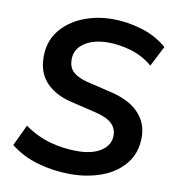

<svg xmlns="http://www.w3.org/2000/svg" viewBox="-81 -787 794 870"><g transform="rotate(10 315.5 -352.5)"><path d="M300 10Q223 10 150.5 -10.5Q78 -31 23 -75L69 -172Q127 -131 188 -114.5Q249 -98 312 -98Q382 -98 422.5 -125Q463 -152 463 -196Q463 -229 439 -251.5Q415 -274 357 -287L248 -313Q175 -330 132 -374.5Q89 -419 89 -493Q89 -563 127.5 -612.5Q166 -662 230 -688.5Q294 -715 369 -715Q435 -715 502 -695Q569 -675 620 -631L572 -537Q527 -575 473 -591Q419 -607 367 -607Q300 -607 258 -579Q216 -551 216 -504Q216 -466 238 -446Q260 -426 303 -415L412 -389Q501 -369 545.5 -322.5Q590 -276 590 -211Q590 -138 550 -88.5Q510 -39 444 -14.5Q378 10 300 10Z"/></g></svg>

Font: Nunito Sans
Style: Bold Italic
Weight: 700
Italic angle: -9°
Designer: Vernon Adams
Foundry: Vernon Adams
Version: Version 3.006; ttfautohint (v1.8.3)